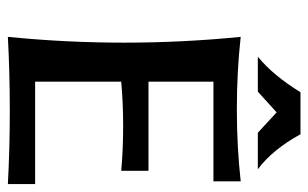

<svg xmlns="http://www.w3.org/2000/svg" viewBox="-168 -616 784 488"><g transform="rotate(90 224.0 -372.0)"><path d="M447.8 -69.3V0Q359.4 -4.9 261.2 -4.9Q163.1 -4.9 73.7 0Q88.4 -147.5 88.4 -295.7Q88.4 -443.8 73.7 -591.8Q161.1 -582 257.3 -582Q353.5 -582 440.9 -591.8V-522.5H187.5V-357.4H414.1V-288.1Q360.4 -293 300.8 -293Q241.2 -293 187.5 -288.1V-69.3ZM410.2 -635.3H317.4L265.6 -683.1L212.9 -635.3H124Q171.4 -673.8 214.4 -743.7H321.3Q359.9 -672.9 410.2 -635.3Z"/></g></svg>

Font: Rachana
Style: Bold
Weight: 700
Designer: Hussain KH
Foundry: Hussain KH, Rajeesh K Nambiar, Santhosh Thottingal, Swathanthra Malayalam Computing (http://smc.org.in)
Version: Version 7.0.0+20221109